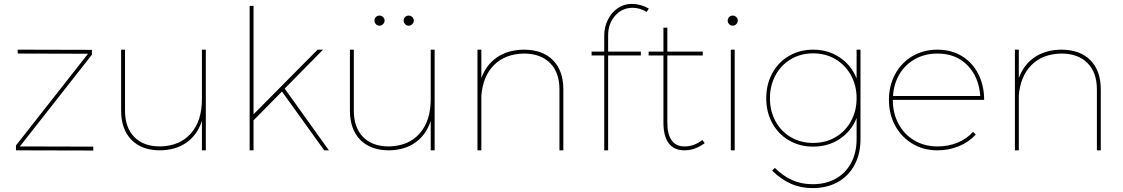

<svg xmlns="http://www.w3.org/2000/svg" viewBox="-20 -772 5766 986"><path d="M71 -517 452 -516V-491L82 -20L459 -19V1L62 0V-25L432 -496L71 -497Z M1037 -517V0H1017V-151Q993 -79 938 -40Q883 -1 802 0Q708 0 655 -54Q602 -108 602 -204V-517H622V-204Q622 -117 669.5 -68.5Q717 -20 802 -20Q903 -22 960 -86.5Q1017 -151 1017 -264V-517Z M1645 0 1428 -302 1282 -154V0H1262V-742H1282V-185L1611 -517H1639L1442 -317L1669 0Z M1955 -666Q1955 -656 1947 -648Q1939 -640 1929 -640Q1918 -640 1910.5 -648Q1903 -656 1903 -666Q1903 -677 1910.5 -684.5Q1918 -692 1929 -692Q1939 -692 1947 -684.5Q1955 -677 1955 -666ZM2105 -666Q2105 -656 2097 -648Q2089 -640 2079 -640Q2068 -640 2060.5 -648Q2053 -656 2053 -666Q2053 -677 2060.5 -684.5Q2068 -692 2079 -692Q2089 -692 2097 -684.5Q2105 -677 2105 -666ZM2212 -517V0H2192V-151Q2168 -79 2113 -40Q2058 -1 1977 0Q1883 0 1830 -54Q1777 -108 1777 -204V-517H1797V-204Q1797 -117 1844.5 -68.5Q1892 -20 1977 -20Q2078 -22 2135 -86.5Q2192 -151 2192 -264V-517Z M2873 -313V0H2853V-313Q2853 -400 2804.5 -448.5Q2756 -497 2670 -497Q2574 -495 2517 -438Q2460 -381 2452 -281V0H2432V-517H2452V-371Q2477 -440 2533 -478Q2589 -516 2670 -517Q2766 -517 2819.5 -463Q2873 -409 2873 -313Z M3103 -590V-507H3271V-487H3103V0H3083V-487H3018V-507H3083V-590Q3083 -634 3102 -671.5Q3121 -709 3153 -730.5Q3185 -752 3224 -752Q3270 -752 3312 -728L3301 -711Q3265 -732 3229 -732Q3175 -732 3139 -691.5Q3103 -651 3103 -590Z M3599 -37Q3549 0 3495 0Q3442 0 3414.5 -36Q3387 -72 3387 -142V-487H3311V-507H3387V-630H3407V-507H3589V-487H3407V-142Q3407 -82 3429.5 -51Q3452 -20 3495 -20Q3545 -20 3587 -53Z M3769 -666Q3769 -656 3761 -648Q3753 -640 3743 -640Q3732 -640 3724.5 -648Q3717 -656 3717 -666Q3717 -677 3724.5 -684.5Q3732 -692 3743 -692Q3753 -692 3761 -684.5Q3769 -677 3769 -666ZM3733 -517H3753V0H3733Z M4399 -517V-58Q4399 18 4368.5 75Q4338 132 4282.5 163Q4227 194 4153 194Q4092 194 4041.5 171.5Q3991 149 3945 104L3959 90Q4001 132 4048.5 153Q4096 174 4153 174Q4221 174 4272 145.5Q4323 117 4351 64.5Q4379 12 4379 -58V-166Q4352 -98 4292.5 -58.5Q4233 -19 4156 -19Q4087 -19 4032 -51Q3977 -83 3946 -139.5Q3915 -196 3915 -267Q3915 -339 3946 -396Q3977 -453 4032 -485Q4087 -517 4156 -517Q4233 -517 4292.5 -477Q4352 -437 4379 -369V-517ZM4379 -267Q4379 -333 4350 -385.5Q4321 -438 4270.5 -468Q4220 -498 4156 -498Q4092 -498 4041.5 -468Q3991 -438 3962.5 -385.5Q3934 -333 3934 -267Q3934 -202 3962.5 -149.5Q3991 -97 4041.5 -67.5Q4092 -38 4156 -38Q4220 -38 4270.5 -67.5Q4321 -97 4350 -149.5Q4379 -202 4379 -267Z M4977 -95 4991 -81Q4955 -42 4904 -21Q4853 0 4794 0Q4723 0 4666.5 -33.5Q4610 -67 4577.5 -126Q4545 -185 4545 -259Q4545 -333 4577.5 -392Q4610 -451 4666.5 -484Q4723 -517 4794 -517Q4865 -517 4919.5 -484Q4974 -451 5004 -392Q5034 -333 5034 -259H4565Q4565 -190 4594.5 -135.5Q4624 -81 4676 -50.5Q4728 -20 4794 -20Q4850 -20 4897.5 -39.5Q4945 -59 4977 -95ZM4566 -279H5014Q5007 -377 4948 -437Q4889 -497 4794 -497Q4731 -497 4680.5 -469.5Q4630 -442 4600 -392.5Q4570 -343 4566 -279Z M5633 -313V0H5613V-313Q5613 -400 5564.5 -448.5Q5516 -497 5430 -497Q5334 -495 5277 -438Q5220 -381 5212 -281V0H5192V-517H5212V-371Q5237 -440 5293 -478Q5349 -516 5430 -517Q5526 -517 5579.5 -463Q5633 -409 5633 -313Z"/></svg>

Font: TypoPRO Montserrat
Style: Regular
Weight: 250
Designer: Julieta Ulanovsky
Foundry: Julieta Ulanovsky
Version: Version 6.001